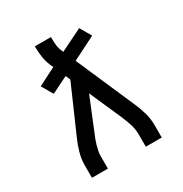

<svg xmlns="http://www.w3.org/2000/svg" viewBox="-171 -863 942 991"><g transform="rotate(-30 300.0 -367.5)"><path d="M92 0V-74Q92 -112 103 -150Q114 -188 130 -223L249 -495L237 -523L138 -474L99 -541L205 -595L196 -615Q185 -642 180.5 -670.5Q176 -699 176 -728V-735H272V-728Q272 -708 274 -687.5Q276 -667 284 -649L289 -637L421 -702L460 -635L321 -565L470 -223Q486 -188 497 -150Q508 -112 508 -74V0H413V-74Q413 -104 404 -133Q395 -162 383 -189V-190L297 -385L218 -191Q212 -177 206.5 -162.5Q201 -148 197 -133.5Q193 -119 190 -104Q187 -89 187 -74V0Z"/></g></svg>

Font: Iosevka Curly Slab MdEx
Style: Regular
Weight: 500
Width: 7
Monospace: yes
Designer: Belleve Invis
Foundry: Belleve Invis
Version: Version 11.1.0; ttfautohint (v1.8.3)